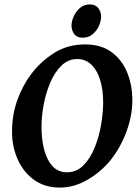

<svg xmlns="http://www.w3.org/2000/svg" viewBox="-20 -830 622 865"><path d="M576.2 -377.9Q576.2 -309.1 549.8 -237.3Q523.4 -165.5 479 -109.9Q437.5 -57.6 376.2 -21.2Q314.9 15.1 249.5 15.1Q182.1 15.1 134 -19.3Q85.9 -53.7 60.1 -111.1Q34.2 -168.5 34.2 -236.8Q34.2 -313 57.9 -378.7Q81.5 -444.3 121.1 -497.1Q162.1 -551.8 222.9 -590.8Q283.7 -629.9 363.8 -629.9Q435.1 -629.9 482.2 -595.5Q529.3 -561 552.7 -503.9Q576.2 -446.8 576.2 -377.9ZM444.8 -369.1Q444.8 -424.3 431.6 -468.3Q418.5 -512.2 392.3 -538.1Q366.2 -564 328.1 -564Q287.1 -564 256.8 -534.4Q226.6 -504.9 206.5 -458Q186.5 -411.1 176.8 -358.6Q167 -306.2 167 -259.8Q167 -168.5 196 -111.1Q225.1 -53.7 281.2 -53.7Q324.7 -53.7 355.7 -85Q386.7 -116.2 406.5 -165Q426.3 -213.9 435.5 -268.3Q444.8 -322.8 444.8 -369.1ZM435.5 -755.9Q435.5 -735.4 425.5 -713.1Q415.5 -690.9 397 -675.5Q378.4 -660.2 352.1 -660.2Q326.2 -660.2 314.2 -677Q302.2 -693.8 302.2 -713.9Q302.2 -733.9 312 -756.1Q321.8 -778.3 340.3 -794.2Q358.9 -810.1 384.8 -810.1Q410.6 -810.1 423.1 -793Q435.5 -775.9 435.5 -755.9Z"/></svg>

Font: Gentium Book Plus
Style: Bold Italic
Weight: 700
Italic angle: -8°
Designer: Victor Gaultney, Annie Olsen, Iska Routamaa, Becca Hirsbrunner
Foundry: SIL International
Version: Version 6.101